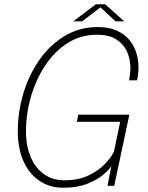

<svg xmlns="http://www.w3.org/2000/svg" viewBox="-20 -872 696 901"><path d="M277.5 9Q212.5 9 164.2 -24Q116 -57 89.8 -116.5Q63.5 -176 63.5 -255.5Q63.5 -347.5 90 -435Q116.5 -522.5 166 -592.5Q215.5 -662.5 284.5 -703.8Q353.5 -745 438.5 -745Q492 -745 528.5 -728.2Q565 -711.5 587.5 -684Q610 -656.5 620 -623Q630 -589.5 630 -555.5Q630 -541 627.8 -523.2Q625.5 -505.5 623 -495H585.5Q588 -505.5 590 -522.8Q592 -540 592 -552.5Q592 -592.5 576.8 -628Q561.5 -663.5 527.2 -686.2Q493 -709 434.5 -709Q359 -709 297.5 -670Q236 -631 192.5 -565.5Q149 -500 125.5 -419.2Q102 -338.5 102 -256Q102 -187 124 -135.2Q146 -83.5 186.2 -54.8Q226.5 -26 282 -26Q348 -26 395.5 -48.8Q443 -71.5 472.5 -102.8Q502 -134 514.5 -159.5L544 -300.5H340.5L347.5 -334H587L516 0H484.5L502.5 -93Q493.5 -77 465.2 -52.8Q437 -28.5 390 -9.8Q343 9 277.5 9ZM324 -772 430 -852H473.5L563 -772H522L445 -843.5H459.5L365.5 -772Z"/></svg>

Font: Epilogue ExtraLight
Style: Italic
Weight: 250
Italic angle: -12°
Designer: Tyler Finck
Foundry: Etcetera Type Co
Version: Version 2.112